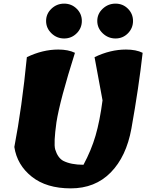

<svg xmlns="http://www.w3.org/2000/svg" viewBox="-20 -1038 806 1058"><path d="M234 -922.5Q234 -962 263.5 -990Q293 -1018 333.5 -1018Q374 -1018 402.5 -990Q431 -962 431 -922.5Q431 -883 402.5 -854.5Q374 -826 333.5 -826Q293 -826 263.5 -854.5Q234 -883 234 -922.5ZM713 -922.5Q713 -883 685 -854.5Q657 -826 616.5 -826Q576 -826 546 -854.5Q516 -883 516 -922.5Q516 -962 546 -990Q576 -1018 616.5 -1018Q657 -1018 685 -990Q713 -962 713 -922.5ZM674 -765Q730 -765 766 -747Q745 -558 704 -329Q676 -175 590 -87.5Q504 0 370 0Q236 0 155 -64.5Q74 -129 59 -228Q101 -446 128 -723Q215 -765 301 -765Q356 -765 393 -747Q310 -485 291 -364Q275 -249 284 -215Q298 -169 328 -152Q371 -130 440 -130Q483 -210 506.5 -290.5Q530 -371 545 -485L501 -723Q588 -765 674 -765Z"/></svg>

Font: Tillana ExtraBold
Style: Regular
Weight: 800
Designer: Lipi Raval (Devanagari, Latin), Jonny Pinhorn (Latin)
Foundry: Indian Type Foundry
Version: Version 2.003;PS 1.0;hotconv 1.0.79;makeotf.lib2.5.61930; tt